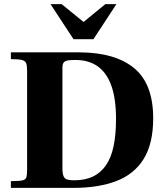

<svg xmlns="http://www.w3.org/2000/svg" viewBox="-20 -915 800 935"><path d="M33 0V-33Q72 -33 88.5 -36.5Q105 -40 108.5 -52Q112 -64 112 -89V-570Q112 -595 107.5 -607Q103 -619 86 -623Q69 -627 33 -627V-660H369Q542 -659 634 -582.5Q726 -506 726 -339Q726 -216 680 -141.5Q634 -67 547 -33.5Q460 0 336 0ZM341 -37Q394 -37 432 -55Q470 -73 495.5 -109.5Q521 -146 533 -202.5Q545 -259 545 -336Q545 -432 523 -495.5Q501 -559 457 -591Q413 -623 347 -623Q326 -623 312 -621Q298 -619 291 -611.5Q284 -604 284 -585V-96Q284 -70 289.5 -57Q295 -44 308 -40.5Q321 -37 341 -37ZM338 -724 226 -895H280L387 -808L493 -895H547L435 -724Z"/></svg>

Font: Frank Ruhl Libre Black
Style: Regular
Weight: 900
Designer: Yanek Iontef
Foundry: Fontef
Version: Version 6.004